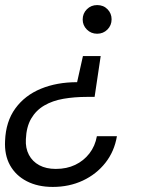

<svg xmlns="http://www.w3.org/2000/svg" viewBox="-21 -528 557 757"><path d="M376 -307 352 -146H323Q272 -146 229 -138.5Q186 -131 153.5 -112Q121 -93 102 -60.5Q83 -28 81 21Q79 56 93 82.5Q107 109 134 123.5Q161 138 199 138Q242 138 275.5 122Q309 106 331.5 77Q354 48 361 9H440Q430 69 394.5 114Q359 159 305.5 184Q252 209 187 209Q128 209 84.5 186.5Q41 164 18.5 123.5Q-4 83 -1 27Q2 -49 39.5 -100.5Q77 -152 140 -178Q203 -204 283 -204L306 -307ZM362 -508Q387 -508 403 -491.5Q419 -475 419 -452Q419 -428 402.5 -411.5Q386 -395 362 -395Q338 -395 321.5 -411.5Q305 -428 305 -451Q305 -475 321.5 -491.5Q338 -508 362 -508Z"/></svg>

Font: DM Sans 28pt
Style: Italic
Weight: 400
Italic angle: -10°
Version: Version 4.004;gftools[0.9.30]